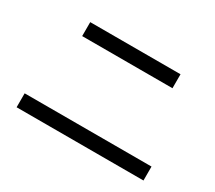

<svg xmlns="http://www.w3.org/2000/svg" viewBox="-120 -931 1239 1106"><g transform="rotate(30 500.0 -377.5)"><path d="M78.1 -152.3Q78.1 -128.9 78.1 -59.6Q289.1 -59.6 921.9 -59.6Q921.9 -83 921.9 -152.3Q710.9 -152.3 78.1 -152.3ZM200.2 -696.3Q200.2 -672.9 200.2 -603.5Q350.6 -603.5 800.8 -603.5Q800.8 -627 800.8 -696.3Q650.4 -696.3 200.2 -696.3Z"/></g></svg>

Font: Aptus Gothic JP
Style: Medium
Weight: 400
Designer: Fuminori Ogawa / Motoya
Version: Version 1